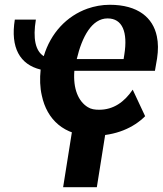

<svg xmlns="http://www.w3.org/2000/svg" viewBox="-20 -558 681 803"><path d="M42 -476C23 -359 63 -288 150 -267C146 -229 147 -192 155 -158C176 -59 247 10 368 10C465 10 539 -24 587 -72L535 -183C500 -131 454 -99 395 -99C377 -99 361 -101 347 -110C308 -134 285 -186 291 -262H628L637 -314C642 -348 642 -378 636 -406C620 -484 557 -538 439 -538C406 -538 375 -532 346 -522C259 -491 192 -420 163 -323C128 -345 117 -397 130 -476ZM301 -311C323 -404 364 -481 430 -481C492 -481 515 -424 500 -330L497 -311ZM283 -20 244 225H385L424 -20Z"/></svg>

Font: Aerodynamic
Style: Obl
Weight: 500
Designer: Google
Version: Version 2.000980; 2014